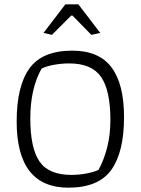

<svg xmlns="http://www.w3.org/2000/svg" viewBox="-20 -858 650 887"><path d="M181 -706 282 -838H342L443 -706L402 -697L315 -786H309L220 -697ZM57 -297Q57 -460 116 -542Q175 -624 314 -624Q437 -624 495 -547Q553 -470 553 -317Q553 -155 494 -73Q435 9 296 9Q57 9 57 -297ZM435 -73Q460 -118 475 -176.5Q490 -235 490 -303Q490 -440 447 -502.5Q404 -565 300 -565Q264 -565 228.5 -558.5Q193 -552 172 -541Q120 -448 120 -311Q120 -174 162.5 -112Q205 -50 310 -50Q345 -50 379 -56.5Q413 -63 435 -73Z"/></svg>

Font: Athiti
Style: Regular
Weight: 400
Designer: CadsonDemak Team
Foundry: CadsonDemak
Version: Version 1.032